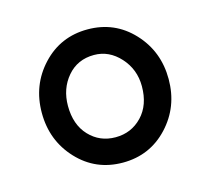

<svg xmlns="http://www.w3.org/2000/svg" viewBox="-70 -792 638 582"><g transform="rotate(-15 249.0 -501.0)"><path d="M107 -353Q50 -414 50 -501Q50 -588 107 -649Q164 -710 249 -710Q334 -710 391 -649Q448 -588 448 -501Q448 -414 391 -353Q334 -292 249 -292Q164 -292 107 -353ZM132 -501Q132 -442 165 -407Q198 -372 247.5 -372Q297 -372 330.5 -407Q364 -442 364 -501Q364 -554 329.5 -592Q295 -630 248 -630Q196 -630 164 -592.5Q132 -555 132 -501Z"/></g></svg>

Font: Edgecutting Lite Sharp
Style: Medium
Weight: 500
Designer: RandomMaerks (Nguyen Gia Bao)
Version: Version 1.0